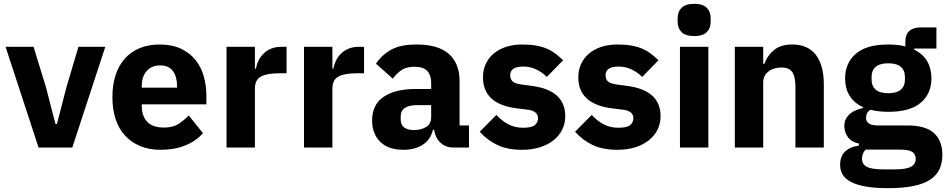

<svg xmlns="http://www.w3.org/2000/svg" viewBox="-20 -769 4933 1001"><path d="M181 0 9 -525H155L220 -313L269 -123H277L326 -313L389 -525H529L357 0Z M818 12Q758 12 711 -7.5Q664 -27 631.5 -62.5Q599 -98 582.5 -149Q566 -200 566 -263Q566 -325 582 -375.5Q598 -426 629.5 -462Q661 -498 707 -517.5Q753 -537 812 -537Q877 -537 923.5 -515Q970 -493 999.5 -456Q1029 -419 1042.5 -370.5Q1056 -322 1056 -269V-225H719V-217Q719 -165 747 -134.5Q775 -104 835 -104Q881 -104 910 -122.5Q939 -141 964 -167L1038 -75Q1003 -34 946.5 -11Q890 12 818 12ZM815 -428Q770 -428 744.5 -398.5Q719 -369 719 -320V-312H903V-321Q903 -369 881.5 -398.5Q860 -428 815 -428Z M1161 0V-525H1309V-411H1314Q1318 -433 1328 -453.5Q1338 -474 1354.5 -490Q1371 -506 1394 -515.5Q1417 -525 1448 -525H1474V-387H1437Q1372 -387 1340.5 -370Q1309 -353 1309 -307V0Z M1565 0V-525H1713V-411H1718Q1722 -433 1732 -453.5Q1742 -474 1758.5 -490Q1775 -506 1798 -515.5Q1821 -525 1852 -525H1878V-387H1841Q1776 -387 1744.5 -370Q1713 -353 1713 -307V0Z M2343 0Q2303 0 2276.5 -25Q2250 -50 2243 -92H2237Q2225 -41 2184 -14.5Q2143 12 2083 12Q2004 12 1962 -30Q1920 -72 1920 -141Q1920 -224 1980.5 -264.5Q2041 -305 2145 -305H2228V-338Q2228 -376 2208 -398.5Q2188 -421 2141 -421Q2097 -421 2071 -402Q2045 -383 2028 -359L1940 -437Q1972 -484 2020.5 -510.5Q2069 -537 2152 -537Q2264 -537 2320 -488Q2376 -439 2376 -345V-115H2425V0ZM2138 -91Q2175 -91 2201.5 -107Q2228 -123 2228 -159V-221H2156Q2069 -221 2069 -162V-147Q2069 -118 2087 -104.5Q2105 -91 2138 -91Z M2702 12Q2626 12 2574 -12.5Q2522 -37 2481 -82L2568 -170Q2596 -139 2630 -121Q2664 -103 2707 -103Q2751 -103 2768 -116.5Q2785 -130 2785 -153Q2785 -190 2732 -197L2675 -204Q2498 -226 2498 -366Q2498 -404 2512.5 -435.5Q2527 -467 2553.5 -489.5Q2580 -512 2617.5 -524.5Q2655 -537 2702 -537Q2743 -537 2774.5 -531.5Q2806 -526 2830.5 -515.5Q2855 -505 2875.5 -489.5Q2896 -474 2916 -455L2831 -368Q2806 -393 2774.5 -407.5Q2743 -422 2710 -422Q2672 -422 2656 -410Q2640 -398 2640 -378Q2640 -357 2651.5 -345.5Q2663 -334 2695 -329L2754 -321Q2927 -298 2927 -163Q2927 -125 2911 -93Q2895 -61 2865.5 -37.5Q2836 -14 2794.5 -1Q2753 12 2702 12Z M3199 12Q3123 12 3071 -12.5Q3019 -37 2978 -82L3065 -170Q3093 -139 3127 -121Q3161 -103 3204 -103Q3248 -103 3265 -116.5Q3282 -130 3282 -153Q3282 -190 3229 -197L3172 -204Q2995 -226 2995 -366Q2995 -404 3009.5 -435.5Q3024 -467 3050.5 -489.5Q3077 -512 3114.5 -524.5Q3152 -537 3199 -537Q3240 -537 3271.5 -531.5Q3303 -526 3327.5 -515.5Q3352 -505 3372.5 -489.5Q3393 -474 3413 -455L3328 -368Q3303 -393 3271.5 -407.5Q3240 -422 3207 -422Q3169 -422 3153 -410Q3137 -398 3137 -378Q3137 -357 3148.5 -345.5Q3160 -334 3192 -329L3251 -321Q3424 -298 3424 -163Q3424 -125 3408 -93Q3392 -61 3362.5 -37.5Q3333 -14 3291.5 -1Q3250 12 3199 12Z M3599 -581Q3554 -581 3533.5 -601.5Q3513 -622 3513 -654V-676Q3513 -708 3533.5 -728.5Q3554 -749 3599 -749Q3644 -749 3664.5 -728.5Q3685 -708 3685 -676V-654Q3685 -622 3664.5 -601.5Q3644 -581 3599 -581ZM3525 -525H3673V0H3525Z M3811 0V-525H3959V-436H3965Q3979 -477 4014 -507Q4049 -537 4111 -537Q4192 -537 4233.5 -483Q4275 -429 4275 -329V0H4127V-317Q4127 -368 4111 -392.5Q4095 -417 4054 -417Q4036 -417 4019 -412.5Q4002 -408 3988.5 -398Q3975 -388 3967 -373.5Q3959 -359 3959 -340V0Z M4893 38Q4893 80 4878.5 112Q4864 144 4831 166.5Q4798 189 4743.5 200.5Q4689 212 4609 212Q4541 212 4493.5 203.5Q4446 195 4416.5 179.5Q4387 164 4373.5 141.5Q4360 119 4360 90Q4360 46 4386 21Q4412 -4 4458 -10V-21Q4420 -28 4401 -53.5Q4382 -79 4382 -113Q4382 -134 4390.5 -149.5Q4399 -165 4412.5 -176.5Q4426 -188 4444 -195Q4462 -202 4480 -206V-210Q4432 -232 4409 -270.5Q4386 -309 4386 -360Q4386 -440 4441.5 -488.5Q4497 -537 4611 -537Q4663 -537 4700 -527V-547Q4700 -589 4720.5 -607.5Q4741 -626 4779 -626H4862V-516H4746V-510Q4792 -488 4814 -449.5Q4836 -411 4836 -360Q4836 -281 4780.5 -233.5Q4725 -186 4611 -186Q4560 -186 4518 -197Q4495 -182 4495 -155Q4495 -136 4509.5 -125.5Q4524 -115 4558 -115H4710Q4806 -115 4849.5 -75Q4893 -35 4893 38ZM4754 58Q4754 35 4736 23Q4718 11 4673 11H4493Q4483 21 4478.5 33.5Q4474 46 4474 58Q4474 87 4499 100.5Q4524 114 4584 114H4644Q4704 114 4729 100.5Q4754 87 4754 58ZM4611 -283Q4655 -283 4676.5 -301.5Q4698 -320 4698 -355V-367Q4698 -402 4676.5 -420.5Q4655 -439 4611 -439Q4567 -439 4545.5 -420.5Q4524 -402 4524 -367V-355Q4524 -320 4545.5 -301.5Q4567 -283 4611 -283Z"/></svg>

Font: IBM Plex Sans Thai
Style: Bold
Weight: 700
Designer: Mike Abbink, Paul van der Laan, Pieter van Rosmalen, Ben Mitchell, Mark Frömberg
Foundry: Bold Monday
Version: Version 1.2